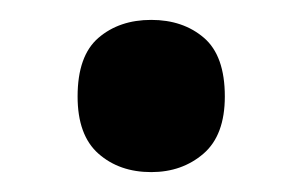

<svg xmlns="http://www.w3.org/2000/svg" viewBox="-20 -161 304 193"><path d="M58 -64Q58 -105 79 -123Q100 -141 132 -141Q164 -141 185 -123Q206 -105 206 -64Q206 -25 184.5 -6.5Q163 12 132 12Q100 12 79 -6.5Q58 -25 58 -64Z"/></svg>

Font: Noto Sans Georgian SemiCondensed SemiBold
Style: Regular
Weight: 600
Width: 4
Designer: Monotype Design Team, Akaki Razmadze
Foundry: Google LLC
Version: Version 2.005; ttfautohint (v1.8.4.7-5d5b)